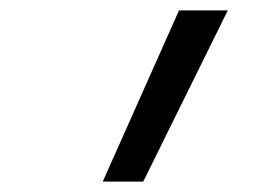

<svg xmlns="http://www.w3.org/2000/svg" viewBox="-20 -792 540 370"><path d="M178 -442 325 -772H419L256 -442Z"/></svg>

Font: Iosevka Curly
Style: Italic
Weight: 400
Italic angle: -9°
Monospace: yes
Designer: Belleve Invis
Foundry: Belleve Invis
Version: Version 22.1.2; ttfautohint (v1.8.4)